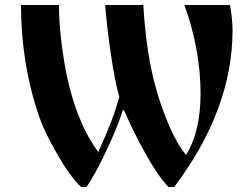

<svg xmlns="http://www.w3.org/2000/svg" viewBox="-20 -732 1010 768"><path d="M64 -711.9H215.8Q215.8 -639.6 227.3 -550.5Q238.8 -461.4 254.9 -396Q294.9 -230 373 -124Q432.6 -252.4 457 -344.2Q438.5 -409.7 421.9 -526.1Q405.3 -642.6 400.9 -711.9H553.2Q564.5 -520 603 -381.8Q624.5 -304.2 656 -230.5Q687.5 -156.7 724.1 -111.8Q782.2 -205.1 782.2 -357.9Q782.2 -531.7 717.8 -711.9H899.9Q903.8 -694.8 907 -662.6Q910.2 -630.4 910.2 -611.8Q910.2 -293.9 676.8 16.1H653.8Q610.4 -29.3 559.6 -121.6Q508.8 -213.9 476.1 -291H471.2Q452.6 -230.5 408.9 -136.5Q365.2 -42.5 326.2 16.1H304.2Q260.3 -25.9 210 -113.3Q159.7 -200.7 138.2 -261.2Q64 -475.1 64 -711.9Z"/></svg>

Font: Flanker Steampunk
Style: Bold
Weight: 700
Designer: Alexey Kryukov, Leonardo Di Lena
Foundry: Alexey Kryukov, Leonardo Di Lena
Version: 1.210